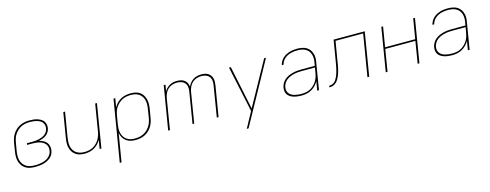

<svg xmlns="http://www.w3.org/2000/svg" viewBox="-25 -1265 5650 2216"><g transform="rotate(-15 2800.0 -156.5)"><path d="M253 8Q223 8 193.5 2.5Q164 -3 140 -18Q116 -33 99.5 -55.5Q83 -78 75 -105.5Q67 -133 67 -163Q67 -193 72 -223L88 -323Q93 -351 102 -378Q111 -405 127 -429.5Q143 -454 165.5 -473.5Q188 -493 214.5 -505.5Q241 -518 269 -523Q297 -528 325 -528Q348 -528 371 -526Q394 -524 415.5 -517.5Q437 -511 457 -500Q477 -489 490 -472Q503 -455 508 -432.5Q513 -410 509 -387Q505 -364 492.5 -343Q480 -322 460 -307.5Q440 -293 417 -284.5Q394 -276 372 -272Q397 -265 420 -254Q443 -243 459 -224Q475 -205 480.5 -179.5Q486 -154 482 -127Q478 -104 466.5 -82Q455 -60 435 -44Q415 -28 392.5 -17.5Q370 -7 346.5 -1.5Q323 4 299.5 6Q276 8 253 8ZM254 -11Q275 -11 295.5 -12.5Q316 -14 337.5 -19Q359 -24 379.5 -32.5Q400 -41 417.5 -55.5Q435 -70 446.5 -89.5Q458 -109 461 -130Q465 -152 460.5 -173.5Q456 -195 443 -210.5Q430 -226 412 -236.5Q394 -247 373 -252.5Q352 -258 330.5 -260Q309 -262 287 -262H227L230 -281H290Q310 -281 330 -282.5Q350 -284 369.5 -288.5Q389 -293 409 -300.5Q429 -308 446 -320.5Q463 -333 474 -351.5Q485 -370 488 -389Q492 -410 487 -429.5Q482 -449 470 -463Q458 -477 441 -486Q424 -495 404.5 -500Q385 -505 365 -507Q345 -509 325 -509Q300 -509 274 -504.5Q248 -500 224 -488.5Q200 -477 179.5 -458.5Q159 -440 144 -417.5Q129 -395 121 -370Q113 -345 109 -320L92 -220Q88 -193 87.5 -166Q87 -139 94 -114Q101 -89 116 -68.5Q131 -48 152.5 -34.5Q174 -21 200.5 -16Q227 -11 254 -11Z M843 8Q814 8 786.5 1.5Q759 -5 737 -20.5Q715 -36 700.5 -59Q686 -82 679.5 -109Q673 -136 674 -165Q675 -194 680 -223L729 -520H750L700 -220Q696 -194 695 -168Q694 -142 699.5 -117.5Q705 -93 718 -72Q731 -51 751 -37Q771 -23 796 -17Q821 -11 847 -11Q871 -11 896 -15.5Q921 -20 945 -32Q969 -44 988.5 -62.5Q1008 -81 1022 -103Q1036 -125 1044.5 -149.5Q1053 -174 1057 -199L1110 -520H1131L1045 0H1024L1041 -104Q1027 -78 1005 -55.5Q983 -33 956 -18.5Q929 -4 900 2Q871 8 843 8Z M1207 215 1329 -520H1350L1332 -415Q1347 -442 1369 -464.5Q1391 -487 1418.5 -501.5Q1446 -516 1475.5 -522Q1505 -528 1534 -528Q1564 -528 1592 -522Q1620 -516 1642.5 -500.5Q1665 -485 1679.5 -462Q1694 -439 1701 -411.5Q1708 -384 1707.5 -355Q1707 -326 1702 -297L1685 -197Q1681 -170 1672 -143Q1663 -116 1647.5 -91.5Q1632 -67 1609.5 -47Q1587 -27 1561.5 -14.5Q1536 -2 1508 3Q1480 8 1453 8Q1422 8 1393 1Q1364 -6 1341 -23.5Q1318 -41 1303.5 -66.5Q1289 -92 1284 -122L1228 215ZM1451 -11Q1476 -11 1501 -15.5Q1526 -20 1550 -31.5Q1574 -43 1594.5 -61.5Q1615 -80 1629.5 -102.5Q1644 -125 1652.5 -150Q1661 -175 1665 -200L1681 -300Q1686 -326 1686.5 -352.5Q1687 -379 1681.5 -403.5Q1676 -428 1662.5 -449Q1649 -470 1628.5 -484Q1608 -498 1583 -503.5Q1558 -509 1531 -509Q1506 -509 1480.5 -504.5Q1455 -500 1431.5 -488.5Q1408 -477 1387.5 -458.5Q1367 -440 1352 -418Q1337 -396 1329 -371Q1321 -346 1317 -321L1300 -221Q1296 -195 1295 -168.5Q1294 -142 1300 -117.5Q1306 -93 1319.5 -72Q1333 -51 1353 -36.5Q1373 -22 1398.5 -16.5Q1424 -11 1451 -11Z M1843 0 1929 -520H1950L1937 -445Q1949 -465 1966 -481.5Q1983 -498 2003.5 -509Q2024 -520 2045.5 -524Q2067 -528 2089 -528Q2113 -528 2136 -522.5Q2159 -517 2177 -503.5Q2195 -490 2205 -469.5Q2215 -449 2218 -426Q2228 -449 2245 -469.5Q2262 -490 2284 -503.5Q2306 -517 2330.5 -522.5Q2355 -528 2379 -528H2380Q2400 -528 2420.5 -524Q2441 -520 2457.5 -510Q2474 -500 2486 -484.5Q2498 -469 2503.5 -450Q2509 -431 2509 -410.5Q2509 -390 2506 -369L2445 0H2424L2485 -372Q2490 -400 2486.5 -426.5Q2483 -453 2467 -472.5Q2451 -492 2426 -500.5Q2401 -509 2374 -509Q2346 -509 2317 -499.5Q2288 -490 2266 -469.5Q2244 -449 2231.5 -421Q2219 -393 2214 -365L2154 0H2134L2195 -372Q2200 -400 2196.5 -426.5Q2193 -453 2177 -472.5Q2161 -492 2135.5 -500.5Q2110 -509 2083 -509Q2055 -509 2026 -499.5Q1997 -490 1975 -469.5Q1953 -449 1941 -421Q1929 -393 1924 -365L1864 0Z M2724 215Q2736 194 2747.5 173Q2759 152 2770 131L2826 29L2709 -520H2731L2840 2L3129 -520H3151L2746 215Z M3437 8Q3414 8 3391 5.5Q3368 3 3346.5 -3Q3325 -9 3306 -20Q3287 -31 3274 -48Q3261 -65 3257 -87.5Q3253 -110 3257 -134Q3261 -159 3274.5 -183.5Q3288 -208 3309.5 -226Q3331 -244 3356 -255Q3381 -266 3407 -272.5Q3433 -279 3459 -281.5Q3485 -284 3511 -284H3671L3678 -326Q3680 -337 3681 -348Q3682 -359 3682 -369V-370Q3682 -401 3670.5 -429Q3659 -457 3637 -475.5Q3615 -494 3585.5 -501.5Q3556 -509 3524 -509Q3504 -509 3484 -507Q3464 -505 3443.5 -499.5Q3423 -494 3404 -484.5Q3385 -475 3369 -461Q3353 -447 3342 -428.5Q3331 -410 3326 -390H3305Q3310 -412 3322 -433.5Q3334 -455 3352 -471.5Q3370 -488 3391.5 -499Q3413 -510 3435.5 -516.5Q3458 -523 3480.5 -525.5Q3503 -528 3526 -528Q3561 -528 3594.5 -519.5Q3628 -511 3652.5 -490Q3677 -469 3690 -437.5Q3703 -406 3703 -372Q3703 -359 3701.5 -347Q3700 -335 3698 -323L3645 0H3624L3642 -108Q3627 -81 3604 -57.5Q3581 -34 3553.5 -19Q3526 -4 3496 2Q3466 8 3437 8ZM3441 -11Q3466 -11 3492 -15.5Q3518 -20 3542 -32Q3566 -44 3586.5 -63Q3607 -82 3622 -105Q3637 -128 3645 -153Q3653 -178 3657 -203L3668 -265H3511Q3488 -265 3464 -263Q3440 -261 3416.5 -255.5Q3393 -250 3370 -240.5Q3347 -231 3327 -215.5Q3307 -200 3294.5 -178Q3282 -156 3278 -133Q3274 -112 3278.5 -92.5Q3283 -73 3295 -58.5Q3307 -44 3324 -34.5Q3341 -25 3360 -20Q3379 -15 3399.5 -13Q3420 -11 3441 -11Z M3769 0 3772 -19Q3787 -19 3802.5 -23.5Q3818 -28 3831.5 -38Q3845 -48 3854 -62Q3863 -76 3870 -90.5Q3877 -105 3882.5 -120Q3888 -135 3892.5 -150.5Q3897 -166 3900.5 -181Q3904 -196 3907 -211.5Q3910 -227 3912.5 -242.5Q3915 -258 3918 -273L3959 -520H4331L4245 0H4224L4307 -501H3977L3938 -270Q3936 -253 3933 -236.5Q3930 -220 3926.5 -203Q3923 -186 3919 -169.5Q3915 -153 3910 -136.5Q3905 -120 3898 -103.5Q3891 -87 3882.5 -71Q3874 -55 3862 -41Q3850 -27 3835 -17.5Q3820 -8 3803 -4Q3786 0 3769 0Z M4443 0 4529 -520H4550L4510 -281H4870L4910 -520H4931L4845 0H4824L4867 -262H4507L4464 0Z M5237 8Q5214 8 5191 5.5Q5168 3 5146.5 -3Q5125 -9 5106 -20Q5087 -31 5074 -48Q5061 -65 5057 -87.5Q5053 -110 5057 -134Q5061 -159 5074.5 -183.5Q5088 -208 5109.5 -226Q5131 -244 5156 -255Q5181 -266 5207 -272.5Q5233 -279 5259 -281.5Q5285 -284 5311 -284H5471L5478 -326Q5480 -337 5481 -348Q5482 -359 5482 -369V-370Q5482 -401 5470.5 -429Q5459 -457 5437 -475.5Q5415 -494 5385.5 -501.5Q5356 -509 5324 -509Q5304 -509 5284 -507Q5264 -505 5243.5 -499.5Q5223 -494 5204 -484.5Q5185 -475 5169 -461Q5153 -447 5142 -428.5Q5131 -410 5126 -390H5105Q5110 -412 5122 -433.5Q5134 -455 5152 -471.5Q5170 -488 5191.5 -499Q5213 -510 5235.5 -516.5Q5258 -523 5280.5 -525.5Q5303 -528 5326 -528Q5361 -528 5394.5 -519.5Q5428 -511 5452.5 -490Q5477 -469 5490 -437.5Q5503 -406 5503 -372Q5503 -359 5501.5 -347Q5500 -335 5498 -323L5445 0H5424L5442 -108Q5427 -81 5404 -57.5Q5381 -34 5353.5 -19Q5326 -4 5296 2Q5266 8 5237 8ZM5241 -11Q5266 -11 5292 -15.5Q5318 -20 5342 -32Q5366 -44 5386.5 -63Q5407 -82 5422 -105Q5437 -128 5445 -153Q5453 -178 5457 -203L5468 -265H5311Q5288 -265 5264 -263Q5240 -261 5216.5 -255.5Q5193 -250 5170 -240.5Q5147 -231 5127 -215.5Q5107 -200 5094.5 -178Q5082 -156 5078 -133Q5074 -112 5078.5 -92.5Q5083 -73 5095 -58.5Q5107 -44 5124 -34.5Q5141 -25 5160 -20Q5179 -15 5199.5 -13Q5220 -11 5241 -11Z"/></g></svg>

Font: Iosevka Aile Thin
Style: Italic
Weight: 100
Italic angle: -9°
Designer: Belleve Invis
Foundry: Belleve Invis
Version: Version 31.1.0; ttfautohint (v1.8.4)